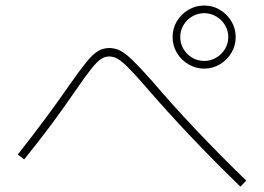

<svg xmlns="http://www.w3.org/2000/svg" viewBox="-20 -744 978 710"><path d="M618.2 -607.4Q618.2 -638.7 634 -665.3Q649.9 -691.9 676.8 -707.8Q703.6 -723.6 735.4 -723.6Q766.6 -723.6 793.2 -707.8Q819.8 -691.9 835.7 -665.3Q851.6 -638.7 851.6 -607.4Q851.6 -575.7 835.7 -548.8Q819.8 -522 793.2 -506.1Q766.6 -490.2 735.4 -490.2Q703.6 -490.2 676.8 -506.1Q649.9 -522 634 -548.8Q618.2 -575.7 618.2 -607.4ZM824.2 -607.4Q824.2 -630.9 812 -651.1Q799.8 -671.4 779.3 -683.3Q758.8 -695.3 735.4 -695.3Q711.4 -695.3 690.9 -683.3Q670.4 -671.4 658.4 -651.1Q646.5 -630.9 646.5 -607.4Q646.5 -583.5 658.4 -563Q670.4 -542.5 690.9 -530.5Q711.4 -518.6 735.4 -518.6Q758.8 -518.6 779.3 -530.5Q799.8 -542.5 812 -563Q824.2 -583.5 824.2 -607.4ZM515.6 -426.8Q475.6 -472.7 453.1 -495.1Q430.7 -517.6 415.3 -526.4Q399.9 -535.2 383.8 -535.2Q367.7 -535.2 352.8 -525.1Q337.9 -515.1 316.7 -488.5Q295.4 -461.9 258.8 -408.2Q215.3 -345.2 171.6 -285.9Q127.9 -226.6 69.3 -154.3L45.9 -172.9Q149.4 -303.7 235.4 -427.7Q276.4 -486.3 300 -515.1Q323.7 -543.9 342.5 -555.2Q361.3 -566.4 383.8 -566.4Q405.3 -566.4 424.6 -556.6Q443.8 -546.9 469.2 -522.5Q494.6 -498 538.1 -449.2Q620.1 -353.5 705.1 -263.7Q790 -173.8 890.6 -76.2L869.1 -53.7Q767.1 -152.8 682.4 -242.4Q597.7 -332 515.6 -426.8Z"/></svg>

Font: Pretendard JP Thin
Style: Regular
Weight: 100
Designer: Base glyphs from Inter by Rasmus Andersson; Hangeul glyphs from Noto Sans CJK(Source Han Sans) by Jang Soo-young and Kan
Foundry: Kil Hyung-jin
Version: Version 1.309